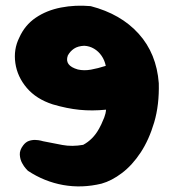

<svg xmlns="http://www.w3.org/2000/svg" viewBox="-20 -671 622 688"><path d="M344 -13Q274 4 206.5 -8Q139 -20 80 -59Q80 -59 73 -66.5Q66 -74 59 -87Q52 -100 51 -116.5Q50 -133 63 -150Q72 -162 83.5 -166Q95 -170 107 -169.5Q119 -169 126.5 -167Q134 -165 134 -165Q169 -158 203.5 -151.5Q238 -145 278 -152Q295 -161 309.5 -175.5Q324 -190 335 -210Q338 -215 343 -225.5Q348 -236 353.5 -250Q359 -264 360 -278Q310 -273 265 -277.5Q220 -282 169 -297Q110 -316 76 -356Q42 -396 35 -445Q28 -494 49 -536Q69 -581 108 -607.5Q147 -634 198.5 -644Q250 -654 305 -649Q413 -621 477 -550Q541 -479 549 -373Q551 -295 532.5 -232.5Q514 -170 484 -124.5Q454 -79 417 -51Q380 -23 344 -13ZM259 -422Q281 -417 306 -421.5Q331 -426 359 -435Q355 -455 344 -471Q333 -487 317 -496.5Q301 -506 282 -507Q259 -506 245 -496.5Q231 -487 223 -472Q210 -436 259 -422Z"/></svg>

Font: Sour Gummy Black ExtraBold
Style: Regular
Weight: 800
Version: Version 1.000